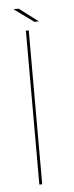

<svg xmlns="http://www.w3.org/2000/svg" viewBox="-51 -706 284 735"><g transform="rotate(-5 91.0 -339.0)"><path d="M70 0H81V-591.5H70ZM105 -622.5H122.5L50 -677.5H29.5Z"/></g></svg>

Font: Anybody SemiExpanded Thin
Style: Regular
Weight: 250
Width: 6
Version: Version 1.113;gftools[0.9.25]